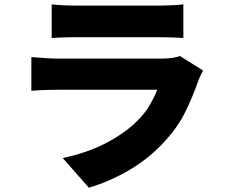

<svg xmlns="http://www.w3.org/2000/svg" viewBox="-20 -800 1040 888"><path d="M219 -780Q240 -777 272.5 -775.5Q305 -774 331 -774Q351 -774 390.5 -774Q430 -774 477.5 -774Q525 -774 572 -774Q619 -774 656 -774Q693 -774 710 -774Q734 -774 770 -775.5Q806 -777 828 -780V-624Q807 -626 772 -627Q737 -628 708 -628Q692 -628 654.5 -628Q617 -628 569.5 -628Q522 -628 474.5 -628Q427 -628 388.5 -628Q350 -628 331 -628Q306 -628 274 -627Q242 -626 219 -624ZM919 -474Q913 -463 906.5 -449Q900 -435 897 -426Q872 -354 838 -284.5Q804 -215 748 -153Q674 -70 580.5 -15Q487 40 391 68L270 -69Q387 -94 473.5 -140Q560 -186 614 -240Q651 -277 672.5 -314Q694 -351 707 -385Q696 -385 671.5 -385Q647 -385 613 -385Q579 -385 540 -385Q501 -385 459.5 -385Q418 -385 379.5 -385Q341 -385 308 -385Q275 -385 252 -385Q233 -385 196 -384Q159 -383 125 -380V-536Q160 -533 193.5 -531Q227 -529 252 -529Q269 -529 299 -529Q329 -529 367 -529Q405 -529 447.5 -529Q490 -529 532.5 -529Q575 -529 613.5 -529Q652 -529 681.5 -529Q711 -529 728 -529Q757 -529 778.5 -532.5Q800 -536 812 -541Z"/></svg>

Font: Noto Sans SC Thin Black
Style: Regular
Weight: 900
Version: Version 2.004-H2;hotconv 1.0.118;makeotfexe 2.5.65603